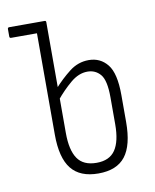

<svg xmlns="http://www.w3.org/2000/svg" viewBox="-67 -531 473 586"><g transform="rotate(-10 169.5 -237.5)"><path d="M1 -448Q-4 -448 -4 -453V-476Q-4 -481 1 -481H87V-448ZM192 6Q135 6 108 -28Q81 -62 81 -134V-476Q81 -481 86 -481H111Q115 -481 115 -476V-133Q115 -80 133 -53.5Q151 -27 192 -27Q232 -27 250 -53.5Q268 -80 268 -133V-217Q268 -269 252.5 -287.5Q237 -306 212 -306Q185 -306 159.5 -284.5Q134 -263 111 -235V-271Q135 -298 162 -319Q189 -340 222 -340Q258 -340 280 -312.5Q302 -285 302 -218V-134Q302 -62 275.5 -28Q249 6 192 6Z"/></g></svg>

Font: Sofia Sans Extra Condensed ExtraLight
Style: Regular
Weight: 250
Designer: Botio Nikoltchev, Ani Petrova
Foundry: lettersoup
Version: Version 4.101